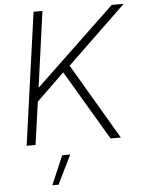

<svg xmlns="http://www.w3.org/2000/svg" viewBox="-63 -794 800 1076"><g transform="rotate(-5 337.0 -256.0)"><path d="M63 0H113L147 -241L303 -392L535 0H593L342 -426L674 -745H607L158 -318L217 -745H167ZM187 233H222L302 70H257Z"/></g></svg>

Font: Mluvka ExtraLight
Style: Italic
Weight: 200
Italic angle: -8°
Designer: Modified by Jiří Krblich, Original typeface by Gumpita Rahayu
Foundry: Gumpita Rahayu & Jiří Krblich
Version: Version 2.000;Glyphs 3.1.1 (3134)